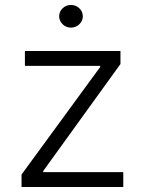

<svg xmlns="http://www.w3.org/2000/svg" viewBox="-20 -750 570 770"><path d="M66.4 0V-50.1L381.7 -481.2V-485.8H79.9V-545.5H463.1V-493.3L153.4 -64.3V-59.7H474.4V0ZM264.6 -639.2Q245 -639.2 231.2 -652.7Q217.3 -666.2 217.3 -684.7Q217.3 -703.5 231.2 -716.8Q245 -730.1 264.6 -730.1Q284.1 -730.1 298.1 -716.8Q312.1 -703.5 312.1 -684.7Q312.1 -666.2 298.1 -652.7Q284.1 -639.2 264.6 -639.2Z"/></svg>

Font: Inter UI Light
Style: Regular
Weight: 300
Designer: Rasmus Andersson
Foundry: rsms
Version: 3.2;8d6f07862